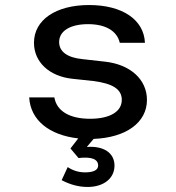

<svg xmlns="http://www.w3.org/2000/svg" viewBox="-20 -536 700 763"><path d="M328 207C392 207 435 173 435 122C435 71 391 43 325 48L352 16C481 11 564 -49 564 -139C564 -220 498 -280 397 -291L308 -301C247 -307 215 -331 215 -369C215 -413 259 -440 330 -440C400 -440 445 -413 456 -366H556C552 -458 466 -516 334 -516C202 -516 115 -457 115 -366C115 -290 175 -233 267 -223L351 -214C429 -204 464 -181 464 -139C464 -92 416 -64 338 -64C256 -64 205 -95 196 -149H96C101 -59 175 1 291 14L260 54L292 92C343 86 370 96 370 122C370 140 351 149 318 149C293 149 270 142 249 128L225 180C259 198 294 207 328 207Z"/></svg>

Font: Uncut Plan8
Style: Regular
Weight: 400
Designer: Kasper Nordkvist
Foundry: UNCUT.wtf
Version: Version 1.002;Glyphs 3.1.2 (3151)